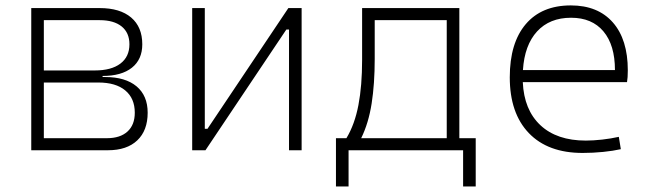

<svg xmlns="http://www.w3.org/2000/svg" viewBox="-20 -547 2384 699"><path d="M93.8 0V-517.6H342.8Q417 -517.6 457.5 -483.2Q498 -448.7 498 -385.7Q498 -330.6 460.2 -300.5Q422.4 -270.5 353.5 -270.5V-266.6H362.3Q436.5 -266.6 477.1 -232.7Q517.6 -198.7 517.6 -136.7Q517.6 -71.8 479.7 -35.9Q441.9 0 373 0ZM342.8 -473.6H139.6V-290.5H325.2Q385.3 -290.5 418.2 -315.4Q451.2 -340.3 451.2 -385.7Q451.2 -427.7 422.9 -450.7Q394.5 -473.6 342.8 -473.6ZM337.9 -246.6H139.6V-43.9H369.1Q417.5 -43.9 444.1 -68.1Q470.7 -92.3 470.7 -136.7Q470.7 -189 436 -217.8Q401.4 -246.6 337.9 -246.6Z M679.7 0V-517.6H725.6V-78.1H735.4L1029.8 -517.6H1078.1V0H1032.2V-439.5H1022.5L728 0Z M1203.1 131.8V-43.9H1241.2Q1271.5 -94.2 1284.9 -164.6Q1298.3 -234.9 1298.3 -329.1V-517.6H1652.3V-43.9H1711.9V131.8H1666V0H1249V131.8ZM1344.2 -332.5Q1344.2 -241.7 1333 -170.2Q1321.8 -98.6 1294.9 -43.9H1606.4V-473.6H1344.2Z M2101.1 9.8Q1974.6 9.8 1905.3 -62.5Q1835.9 -134.8 1835.9 -265.6Q1835.9 -390.6 1894 -459Q1952.1 -527.3 2058.1 -527.3Q2156.7 -527.3 2211.2 -465.3Q2265.6 -403.3 2265.6 -291Q2265.6 -263.7 2262.7 -248H1883.3Q1887.7 -147 1947.5 -91.1Q2007.3 -35.2 2112.8 -35.2Q2140.1 -35.2 2172.4 -38.8Q2204.6 -42.5 2232.9 -48.8L2240.2 -3.9Q2212.4 2.4 2175.5 6.1Q2138.7 9.8 2101.1 9.8ZM2059.1 -482.4Q1981 -482.4 1935.3 -432.6Q1889.6 -382.8 1883.8 -292H2218.8Q2218.8 -382.8 2177 -432.6Q2135.3 -482.4 2059.1 -482.4Z"/></svg>

Font: Caskaydia Cove ExtraLight
Style: Regular
Weight: 200
Monospace: yes
Designer: Aaron Bell
Foundry: Saja Typeworks
Version: Version 4.300; ttfautohint (v1.8.3)